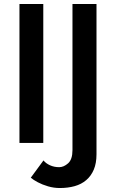

<svg xmlns="http://www.w3.org/2000/svg" viewBox="-20 -720 584 967"><path d="M199 88 135 175Q148 186 170.5 198Q193 210 222 218.5Q251 227 282 227Q322 227 356 217.5Q390 208 414.5 187Q439 166 452.5 134Q466 102 466 57V-700H345V36Q345 83 323 102.5Q301 122 278 122Q253 122 232 112.5Q211 103 199 88ZM78 -700V0H198V-700Z"/></svg>

Font: Jost Medium
Style: Regular
Weight: 500
Version: Version 3.710